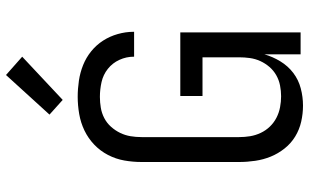

<svg xmlns="http://www.w3.org/2000/svg" viewBox="-215 -807 1030 640"><g transform="rotate(-90 300.0 -487.0)"><path d="M268 8Q241 8 214.5 2Q188 -4 165 -18Q142 -32 125 -53.5Q108 -75 98 -99.5Q88 -124 84 -151Q80 -178 80 -205V-530Q80 -559 85 -587.5Q90 -616 103.5 -642Q117 -668 138 -688Q159 -708 185 -720.5Q211 -733 240 -738Q269 -743 297 -743Q324 -743 351 -739Q378 -735 403 -725Q428 -715 449 -698Q470 -681 484.5 -658.5Q499 -636 506.5 -609.5Q514 -583 514 -557V-555H431V-556Q431 -581 420.5 -604Q410 -627 390.5 -642.5Q371 -658 346.5 -663.5Q322 -669 297 -669Q279 -669 261 -666Q243 -663 226.5 -654.5Q210 -646 197.5 -632Q185 -618 177 -601.5Q169 -585 166 -567Q163 -549 163 -530V-205Q163 -186 166 -168Q169 -150 177 -133Q185 -116 198 -102.5Q211 -89 227.5 -80.5Q244 -72 262.5 -68.5Q281 -65 299 -65Q317 -65 335 -68.5Q353 -72 369 -81Q385 -90 397 -104Q409 -118 416.5 -134.5Q424 -151 426.5 -169Q429 -187 429 -205V-327H300V-401H512V0H439V-121Q431 -93 415.5 -67.5Q400 -42 377 -24.5Q354 -7 325.5 0.5Q297 8 268 8ZM287 -793 238 -837 370 -982 431 -928Z"/></g></svg>

Font: Iosevka Aile
Style: Regular
Weight: 400
Designer: Belleve Invis
Foundry: Belleve Invis
Version: Version 28.0.1; ttfautohint (v1.8.4)